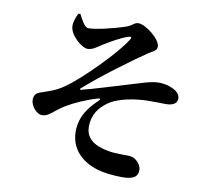

<svg xmlns="http://www.w3.org/2000/svg" viewBox="-90 -894 1179 1059"><g transform="rotate(10 500.0 -364.0)"><path d="M333 -715C364 -713 460 -734 535 -759C573 -771 577 -790 602 -790C643 -790 729 -722 729 -681C729 -656 703 -650 684 -637C606 -584 446 -467 349 -380C345 -375 347 -372 352 -373C418 -389 540 -428 608 -448C680 -469 726 -487 771 -487C818 -487 890 -464 890 -419C890 -394 871 -377 826 -377C801 -377 765 -379 726 -378C668 -377 565 -365 507 -322C467 -293 431 -252 431 -179C432 -115 480 -82 555 -68C609 -57 659 -64 689 -59C716 -55 747 -23 747 7C747 49 715 62 658 62C609 62 553 55 521 45C429 18 364 -46 364 -143C364 -232 416 -290 459 -330C470 -341 468 -347 453 -342C395 -326 324 -294 283 -269C220 -230 203 -198 165 -198C134 -198 100 -240 100 -272C100 -296 108 -310 133 -319C156 -328 198 -340 224 -354C270 -377 327 -426 384 -481C431 -525 526 -623 569 -689C582 -708 576 -713 555 -705C519 -694 460 -659 426 -638C397 -620 378 -602 348 -602C317 -602 244 -661 245 -716C245 -734 256 -766 266 -784L277 -785C292 -756 312 -715 333 -715Z"/></g></svg>

Font: Noto Serif CJK KR
Style: Bold
Weight: 700
Designer: Ryoko NISHIZUKA 西塚涼子 (kana & ideographs); Frank Grießhammer (Latin, Greek & Cyrillic); Wenlong ZHANG 张文龙 (bopomofo); San
Foundry: Adobe
Version: Version 2.001;hotconv 1.1.0;makeotfexe 2.6.0